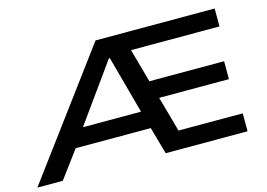

<svg xmlns="http://www.w3.org/2000/svg" viewBox="-110 -885 1482 1065"><g transform="rotate(-15 631.5 -352.5)"><path d="M-16 0 507 -705H1191V-602H630L671 -646L747 -372L684 -409H1166V-306H705L755 -343L835 -57L773 -103H1191V0H721L664 -202L708 -156H218L277 -198L130 0ZM553 -590 296 -232 268 -258H681L656 -230L558 -590Z"/></g></svg>

Font: Nunito Sans 7pt Expanded SemiBold
Style: Regular
Weight: 600
Width: 7
Designer: Vernon Adams
Foundry: Vernon Adams
Version: Version 3.101;gftools[0.9.27]